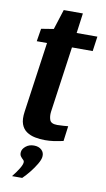

<svg xmlns="http://www.w3.org/2000/svg" viewBox="-88 -629 476 862"><g transform="rotate(10 150.0 -198.5)"><path d="M148.6 3.4Q125.5 3.4 103.5 -0.9Q81.5 -5.2 64.5 -16.7Q47.4 -28.2 39.6 -49.8Q31.8 -71.4 36.9 -107L82.3 -427.6H35.5L45 -485.9L101.4 -495L130.5 -586.3H217.8L205.5 -495H300L290.5 -427.6H196L153.6 -126.7Q151 -106 156.9 -89.6Q162.8 -73.2 191 -73.2Q203.6 -73.2 220.6 -74.5Q237.6 -75.9 240.8 -76.2L231.7 -7.4Q229.5 -7.1 217.1 -4.4Q204.7 -1.7 186.5 0.9Q168.4 3.4 148.6 3.4ZM31.3 188.2Q50 164.9 60.7 147Q71.5 129.1 72.1 118.7Q72.8 111.6 66.9 106.6Q61 101.5 55.6 94.1Q50.2 86.7 51.6 74.3Q53 60.1 68 48Q83 35.8 104.7 35.8Q127 35.8 139.8 48Q152.7 60.1 150.6 79Q149.3 92.5 137.5 112.6Q125.7 132.7 109.6 152.8Q93.5 172.9 77.7 188.2Z"/></g></svg>

Font: Alumni Sans Thin
Style: Italic
Weight: 100
Italic angle: -8°
Designer: Robert E. Leuschke
Foundry: Robert E. Leuschke
Version: Version 1.016